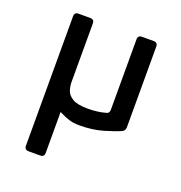

<svg xmlns="http://www.w3.org/2000/svg" viewBox="-128 -609 876 930"><g transform="rotate(20 310.0 -144.5)"><path d="M120 210Q99 210 99 189V-478Q99 -499 120 -499H180Q201 -499 201 -478V-176Q201 -156 208 -134Q215 -112 240 -97Q265 -82 319 -82Q345 -82 367.5 -85Q390 -88 408 -93Q426 -96 426 -115V-478Q426 -499 447 -499H507Q528 -499 528 -478V-62Q528 -44 512 -37Q486 -25 431 -8.5Q376 8 307 8Q277 8 254 0.5Q231 -7 217.5 -14Q204 -21 201 -22V189Q201 210 180 210Z"/></g></svg>

Font: Pitagon Sans Medium
Style: Regular
Weight: 500
Designer: Travis Tran
Foundry: Pitagon
Version: Version 1.001; ttfautohint (v1.8.4.7-5d5b);gftools[0.9.26]